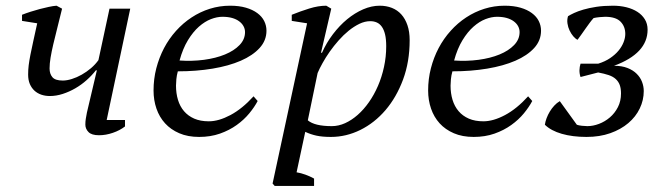

<svg xmlns="http://www.w3.org/2000/svg" viewBox="-20 -460 2282 660"><path d="M409.7 -47.4V-25.4Q392.1 -11.7 367.9 -3.4Q343.8 4.9 320.3 4.9Q294.9 4.9 284.2 -6.1Q273.4 -17.1 273.4 -31.7Q273.4 -42.5 274.9 -51.5Q276.4 -60.5 278.8 -73.2L313 -218.3H309.6Q295.9 -200.7 277.8 -184.6Q259.8 -168.5 239 -156.5Q218.3 -144.5 195.8 -137.2Q173.3 -129.9 151.4 -129.9Q135.7 -129.9 122.1 -134.5Q108.4 -139.2 98.4 -148.4Q88.4 -157.7 82.5 -171.4Q76.7 -185.1 76.7 -203.6Q76.7 -219.7 78.6 -235.6Q80.6 -251.5 84.5 -271.5Q88.4 -291.5 94.2 -317.6Q100.1 -343.8 107.9 -379.9L55.7 -388.2V-409.2Q69.3 -414.6 85.2 -419.7Q101.1 -424.8 116.9 -429Q132.8 -433.1 147.7 -436.3Q162.6 -439.5 174.3 -440.4L193.4 -430.2Q184.6 -393.6 176.8 -363.3Q168.9 -333 163.1 -307.6Q157.2 -282.2 153.8 -261.7Q150.4 -241.2 150.4 -224.6Q150.4 -206.1 160.2 -194.6Q169.9 -183.1 195.8 -183.1Q210 -183.1 227.1 -188.5Q244.1 -193.8 261 -203.4Q277.8 -212.9 293 -225.8Q308.1 -238.8 318.4 -253.4L356.4 -430.2H427.7L346.7 -47.4Z M865.7 -112.8Q855 -92.3 836.9 -70.3Q818.8 -48.3 793.7 -30.3Q768.6 -12.2 736.1 -0.7Q703.6 10.7 664.6 10.7Q625.5 10.7 596.2 -2Q566.9 -14.6 547.4 -36.1Q527.8 -57.6 517.8 -86.7Q507.8 -115.7 507.8 -148.9Q507.8 -188.5 517.3 -225.3Q526.9 -262.2 543.9 -294.7Q561 -327.1 585.2 -354Q609.4 -380.9 638.7 -400.1Q668 -419.4 701.4 -429.9Q734.9 -440.4 771 -440.4Q801.8 -440.4 825.2 -433.6Q848.6 -426.8 864.5 -415Q880.4 -403.3 888.2 -387.7Q896 -372.1 896 -354.5Q896 -320.8 872.3 -294.9Q848.6 -269 807.6 -251.2Q766.6 -233.4 710.9 -224.1Q655.3 -214.8 591.3 -214.8Q587.4 -200.7 586.2 -187.5Q585 -174.3 585 -165.5Q585 -139.2 591.8 -116.7Q598.6 -94.2 612.5 -77.9Q626.5 -61.5 647.7 -52.2Q668.9 -43 697.8 -43Q731.9 -43 772.2 -64.5Q812.5 -85.9 851.6 -128.9ZM744.6 -402.3Q726.1 -402.3 705.1 -394.3Q684.1 -386.2 663.8 -368.4Q643.6 -350.6 626 -321.8Q608.4 -293 597.2 -252Q640.6 -249 681.2 -254.4Q721.7 -259.8 753.2 -272.7Q784.7 -285.6 803.5 -305.2Q822.3 -324.7 822.3 -349.6Q822.3 -360.4 817.1 -369.9Q812 -379.4 802.2 -386.7Q792.5 -394 778.1 -398.2Q763.7 -402.3 744.6 -402.3Z M999.5 132.3Q1014.6 134.8 1030 140.4Q1045.4 146 1059.6 153.8V179.2H924.3L917 170.9L1035.6 -379.9L982.9 -388.2V-409.2Q1011.7 -420.9 1043 -430.7Q1074.2 -440.4 1101.6 -440.4L1118.7 -430.2L1083.5 -278.8H1086.9Q1102.1 -313 1124.5 -342.5Q1147 -372.1 1173.3 -393.8Q1199.7 -415.5 1228.5 -428Q1257.3 -440.4 1285.2 -440.4Q1308.1 -440.4 1327.1 -432.9Q1346.2 -425.3 1359.6 -410.4Q1373 -395.5 1380.6 -373.3Q1388.2 -351.1 1388.2 -321.8Q1388.2 -247.6 1365.5 -186.5Q1342.8 -125.5 1305.2 -81.5Q1267.6 -37.6 1218.8 -13.4Q1169.9 10.7 1117.7 10.7Q1087.9 10.7 1067.9 6.3Q1047.9 2 1029.3 -6.8ZM1252.9 -387.2Q1234.4 -387.2 1215.6 -378.2Q1196.8 -369.1 1178.7 -354.5Q1160.6 -339.8 1144 -321Q1127.4 -302.2 1113.5 -282.5Q1099.6 -262.7 1088.9 -243.4Q1078.1 -224.1 1071.8 -209L1038.1 -46.4Q1061.5 -26.4 1120.6 -26.4Q1143.6 -26.4 1166.3 -36.6Q1189 -46.9 1209.7 -65.2Q1230.5 -83.5 1248.3 -108.9Q1266.1 -134.3 1279.3 -164.8Q1292.5 -195.3 1300 -230Q1307.6 -264.6 1307.6 -301.3Q1307.6 -325.2 1303.7 -341.6Q1299.8 -357.9 1292.5 -368.2Q1285.2 -378.4 1275.1 -382.8Q1265.1 -387.2 1252.9 -387.2Z M1809.6 -112.8Q1798.8 -92.3 1780.8 -70.3Q1762.7 -48.3 1737.5 -30.3Q1712.4 -12.2 1679.9 -0.7Q1647.5 10.7 1608.4 10.7Q1569.3 10.7 1540 -2Q1510.7 -14.6 1491.2 -36.1Q1471.7 -57.6 1461.7 -86.7Q1451.7 -115.7 1451.7 -148.9Q1451.7 -188.5 1461.2 -225.3Q1470.7 -262.2 1487.8 -294.7Q1504.9 -327.1 1529.1 -354Q1553.2 -380.9 1582.5 -400.1Q1611.8 -419.4 1645.3 -429.9Q1678.7 -440.4 1714.8 -440.4Q1745.6 -440.4 1769 -433.6Q1792.5 -426.8 1808.3 -415Q1824.2 -403.3 1832 -387.7Q1839.8 -372.1 1839.8 -354.5Q1839.8 -320.8 1816.2 -294.9Q1792.5 -269 1751.5 -251.2Q1710.4 -233.4 1654.8 -224.1Q1599.1 -214.8 1535.2 -214.8Q1531.2 -200.7 1530 -187.5Q1528.8 -174.3 1528.8 -165.5Q1528.8 -139.2 1535.6 -116.7Q1542.5 -94.2 1556.4 -77.9Q1570.3 -61.5 1591.6 -52.2Q1612.8 -43 1641.6 -43Q1675.8 -43 1716.1 -64.5Q1756.3 -85.9 1795.4 -128.9ZM1688.5 -402.3Q1669.9 -402.3 1648.9 -394.3Q1627.9 -386.2 1607.7 -368.4Q1587.4 -350.6 1569.8 -321.8Q1552.2 -293 1541 -252Q1584.5 -249 1625 -254.4Q1665.5 -259.8 1697 -272.7Q1728.5 -285.6 1747.3 -305.2Q1766.1 -324.7 1766.1 -349.6Q1766.1 -360.4 1761 -369.9Q1755.9 -379.4 1746.1 -386.7Q1736.3 -394 1721.9 -398.2Q1707.5 -402.3 1688.5 -402.3Z M1853 -31.2Q1854.5 -42 1858.9 -53.7Q1863.3 -65.4 1869.9 -76.4Q1876.5 -87.4 1885.3 -96.9Q1894 -106.4 1904.3 -112.3L1962.9 -31.2Q1969.2 -28.8 1980.5 -27.6Q1991.7 -26.4 1999 -26.4Q2018.6 -26.4 2039.1 -34.2Q2059.6 -42 2076.4 -56.4Q2093.3 -70.8 2104 -91.6Q2114.7 -112.3 2114.7 -138.7Q2114.7 -155.8 2110.4 -167.7Q2106 -179.7 2096.7 -188.2Q2087.4 -196.8 2072.3 -201.9Q2057.1 -207 2036.1 -210.9L1975.6 -195.3Q1971.7 -206.5 1971.9 -218.5Q1972.2 -230.5 1975.6 -241.2H2036.6Q2060.1 -248.5 2077.4 -260.3Q2094.7 -272 2106.2 -285.9Q2117.7 -299.8 2123.5 -314.7Q2129.4 -329.6 2129.4 -343.3Q2129.4 -369.1 2113 -385.7Q2096.7 -402.3 2060.1 -402.3Q2053.2 -402.3 2041 -401.1Q2028.8 -399.9 2020.5 -397.9Q2014.2 -391.1 2007.3 -381.8Q2000.5 -372.6 1993.2 -362.3Q1985.8 -352.1 1978.8 -341.8Q1971.7 -331.5 1965.3 -323.2Q1958 -326.7 1950.7 -335.2Q1943.4 -343.8 1938 -355Q1932.6 -366.2 1930.7 -379.2Q1928.7 -392.1 1932.6 -404.3Q1940.4 -409.2 1953.4 -415.3Q1966.3 -421.4 1985.4 -427Q2004.4 -432.6 2029.8 -436.5Q2055.2 -440.4 2087.4 -440.4Q2111.3 -440.4 2133.1 -435.1Q2154.8 -429.7 2170.9 -419.4Q2187 -409.2 2196.5 -393.8Q2206.1 -378.4 2206.1 -357.9Q2206.1 -276.4 2090.8 -233.9Q2117.7 -233.9 2137 -226.3Q2156.2 -218.8 2168.7 -206.3Q2181.2 -193.8 2187 -178.5Q2192.9 -163.1 2192.9 -147Q2192.9 -115.7 2179.2 -87.2Q2165.5 -58.6 2139.9 -36.9Q2114.3 -15.1 2077.9 -2.2Q2041.5 10.7 1996.1 10.7Q1948.2 10.7 1911.1 0Q1874 -10.7 1853 -31.2Z"/></svg>

Font: PT Astra Serif
Style: Italic
Weight: 400
Italic angle: -16°
Designer: A.Korolkova, I. Chaeva
Foundry: ParaType Ltd
Version: Version 1.001